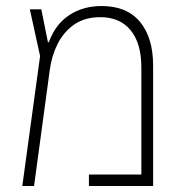

<svg xmlns="http://www.w3.org/2000/svg" viewBox="-20 -617 606 637"><path d="M317 -597Q401 -597 444.5 -544.5Q488 -492 488 -399V0H275V-38H449V-393Q449 -473 413.5 -516.5Q378 -560 313 -560Q261 -560 226 -535.5Q191 -511 171 -471Q151 -431 145 -384L93 0H54L113 -431L79 -586H117L139 -477H142Q164 -537 210 -567Q256 -597 317 -597Z"/></svg>

Font: Noto Sans Hebrew SemiCondensed ExtraLight
Style: Regular
Weight: 200
Width: 4
Designer: Monotype Design Team
Foundry: Monotype Imaging Inc.
Version: Version 2.004; ttfautohint (v1.8.4.7-5d5b)